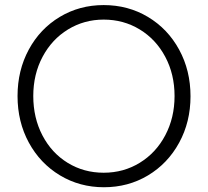

<svg xmlns="http://www.w3.org/2000/svg" viewBox="-20 -748 839 775"><path d="M50.8 -360.4Q50.8 -463.9 96.2 -547.9Q141.6 -631.8 221.2 -679.7Q300.8 -727.5 398.4 -727.5Q497.1 -727.5 577.1 -679.7Q657.2 -631.8 703.1 -547.6Q749 -463.4 749 -359.4Q749 -255.9 703.1 -171.9Q657.2 -87.9 577.4 -40Q497.6 7.8 399.4 7.8Q301.8 7.8 221.9 -40.3Q142.1 -88.4 96.4 -172.4Q50.8 -256.3 50.8 -360.4ZM684.6 -360.4Q684.6 -448.2 647 -518.8Q609.4 -589.4 543.9 -629.2Q478.5 -668.9 398.4 -668.9Q319.8 -668.9 254.6 -629.2Q189.5 -589.4 151.9 -518.8Q114.3 -448.2 114.3 -360.4Q114.3 -272 151.4 -201.2Q188.5 -130.4 253.4 -90.6Q318.4 -50.8 398.4 -50.8Q479 -50.8 544.4 -91.1Q609.9 -131.3 647.2 -202.1Q684.6 -272.9 684.6 -360.4Z"/></svg>

Font: Reddit Sans Chocolate Light
Style: Regular
Weight: 300
Designer: Stephen Hutchings
Foundry: Reddit
Version: Version 1.013